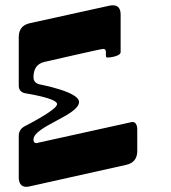

<svg xmlns="http://www.w3.org/2000/svg" viewBox="-20 -723 657 739"><path d="M108.9 -186C108.9 -236.3 284.2 -279.3 284.2 -330.6C284.2 -370.1 136.7 -397 129.9 -398.9C116.7 -402.8 108.9 -411.6 108.9 -425.8C108.9 -456.5 121.1 -478 151.9 -484.9C173.8 -489.7 368.2 -534.7 377 -534.7C397.9 -534.7 378.9 -501.5 394 -501.5C403.8 -501.5 444.3 -506.8 444.3 -522.5V-666.5C444.3 -686 437.5 -702.6 415 -702.6C410.6 -702.6 405.8 -702.1 401.4 -701.2L95.2 -633.8C66.9 -627.9 52.2 -609.9 52.2 -580.6V-393.1C52.2 -377.9 60.5 -367.7 75.7 -364.3C79.1 -363.3 199.7 -345.7 199.7 -322.3C199.7 -299.8 79.6 -239.7 72.8 -235.8C59.6 -228 52.2 -215.8 52.2 -200.2V-40.5C52.2 -20.5 59.1 -3.9 81.5 -3.9C86.4 -3.9 90.8 -4.9 95.2 -5.9L465.3 -88.4C493.7 -94.7 508.3 -112.3 508.3 -141.6V-225.1C508.3 -240.2 502.4 -256.8 485.8 -252.9L123.5 -172.9C122.6 -172.9 121.6 -172.4 118.7 -172.4C111.8 -172.4 108.9 -178.2 108.9 -186Z"/></svg>

Font: QTS-Omar 
Style: Regular
Weight: 400
Designer: Mohammed Abd El khaliq
Foundry: QafType Studio
Version: Version 1.001